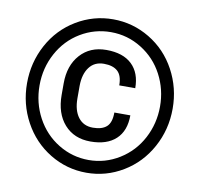

<svg xmlns="http://www.w3.org/2000/svg" viewBox="-82 -832 974 929"><g transform="rotate(10 404.5 -367.0)"><path d="M562.7 -300.3Q562.7 -223.7 518.6 -182.9Q474.6 -142.1 394 -142.1Q313.4 -142.1 265.7 -195.7Q218.1 -249.4 218.1 -340.1V-397Q218.1 -484.6 266.2 -538.3Q314.4 -591.9 394 -591.9Q476.1 -591.9 519.6 -550.4Q563.2 -508.8 563.2 -433.8H484.6Q484.6 -482.1 461.5 -503Q438.3 -523.9 394 -523.9Q347.6 -523.9 322.2 -489.9Q296.7 -455.9 296.2 -399V-337Q296.2 -278.1 321.9 -244.1Q347.6 -210.1 394 -210.1Q438.8 -210.1 461.5 -230.5Q484.1 -250.9 484.1 -300.3ZM696.7 -367.3Q696.7 -450.9 658.9 -522.7Q621.2 -594.5 552.1 -637.5Q483.1 -680.6 401 -680.6Q320.9 -680.6 252.1 -639.3Q183.4 -598 144.1 -525.4Q104.8 -452.9 104.8 -367.3Q104.8 -281.6 143.8 -209.1Q182.9 -136.5 251.6 -94.5Q320.4 -52.4 401 -52.4Q481.6 -52.4 550.9 -95.2Q620.2 -138 658.4 -210.6Q696.7 -283.1 696.7 -367.3ZM43.3 -367.3Q43.3 -469 90.4 -556.2Q137.5 -643.3 220.9 -693.5Q304.3 -743.6 401 -743.6Q497.7 -743.6 581.1 -693.5Q664.5 -643.3 711.6 -556.2Q758.7 -469 758.7 -367.3Q758.7 -264.5 710.8 -177.1Q663 -89.7 580.1 -39.8Q497.2 10.1 401 10.1Q303.8 10.1 220.9 -40.3Q138 -90.7 90.7 -177.8Q43.3 -265 43.3 -367.3Z"/></g></svg>

Font: Vazir FD
Style: Bold
Weight: 700
Foundry: DejaVu fonts team - Redesigned by Saber Rastikerdar
Version: Version 21.10;October 20, 2019;FontCreator 12.0.0.2547 64-bi